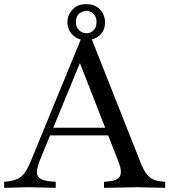

<svg xmlns="http://www.w3.org/2000/svg" viewBox="-36 -900 814 923"><path d="M-16 3V-26L-7 -27Q26 -30 47 -39.5Q68 -49 83.5 -70.5Q99 -92 114 -130L354 -714H404L640 -118Q659 -70 680.5 -50.5Q702 -31 738 -28L758 -26V3L624 0L464 3V-26L485 -28Q530 -32 541 -54Q552 -76 533 -124L334 -633H363L157 -133Q142 -96 141.5 -74Q141 -52 157.5 -41.5Q174 -31 209 -28L232 -26V3L103 0ZM198 -249 211 -286H487L499 -249ZM380 -707Q338 -707 313 -732.5Q288 -758 288 -794Q288 -826 311.5 -853Q335 -880 379 -880Q411 -880 431 -866Q451 -852 460 -832.5Q469 -813 469 -793Q469 -764 456 -745Q443 -726 422.5 -716.5Q402 -707 380 -707ZM380 -740Q398 -740 413 -753.5Q428 -767 428 -794Q428 -820 413 -834Q398 -848 379 -848Q363 -848 346 -835.5Q329 -823 329 -794Q329 -769 344.5 -754.5Q360 -740 380 -740Z"/></svg>

Font: Baskervville Medium
Style: Regular
Weight: 500
Version: Version 1.100